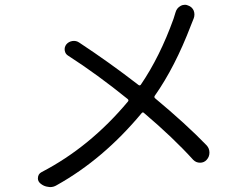

<svg xmlns="http://www.w3.org/2000/svg" viewBox="-20 -763 1040 799"><path d="M710.9 -712.9Q715.8 -729.5 731.4 -738.3Q740.2 -743.2 750 -743.2Q755.9 -743.2 762.7 -740.2Q779.3 -734.4 786.1 -718.8Q789.1 -710.9 789.1 -702.6Q789.1 -694.3 786.1 -686.5Q781.2 -673.8 774.4 -657.2Q708 -483.4 624 -364.3Q620.1 -358.4 626 -353.5Q753.9 -247.1 839.8 -158.2Q851.6 -145.5 851.6 -127.9Q851.6 -110.4 839.8 -97.7Q829.1 -85.9 812.5 -85.9Q795.9 -85.9 784.2 -97.7Q700.2 -190.4 579.1 -293Q574.2 -297.9 569.3 -292Q410.2 -100.6 215.8 7.8Q203.1 15.6 188.5 15.6Q184.6 15.6 180.7 14.6Q162.1 12.7 147.5 0Q137.7 -8.8 137.7 -20.5Q137.7 -39.1 153.3 -46.9Q354.5 -151.4 512.7 -340.8Q516.6 -345.7 511.7 -350.6Q383.8 -454.1 263.7 -531.2Q252 -538.1 249.5 -552.2Q247.1 -566.4 255.9 -578.1Q265.6 -589.8 281.2 -592.3Q296.9 -594.7 309.6 -585.9Q435.5 -502.9 556.6 -409.2Q562.5 -405.3 566.4 -411.1Q645.5 -527.3 702.1 -684.6Q706.1 -696.3 710.9 -712.9Z"/></svg>

Font: Gen Jyuu Gothic Normal
Style: Regular
Weight: 300
Designer: [Source Han Sans]
Ryoko NISHIZUKA  (kana & ideographs); Paul D. Hunt (Latin, Greek & Cyrillic); Wenlong ZHANG  (bopomofo
Version: Version 1.002.20150607